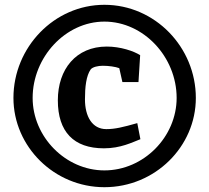

<svg xmlns="http://www.w3.org/2000/svg" viewBox="-20 -770 872 800"><path d="M36 -362C36 -159 206 10 415 10C626 10 796 -159 796 -362C796 -573 626 -750 415 -750C206 -750 36 -573 36 -362ZM116 -362C116 -532 253 -680 415 -680C579 -680 716 -532 716 -362C716 -200 579 -60 415 -60C253 -60 116 -200 116 -362ZM552 -257C492 -240 459 -232 423 -232C364 -232 334 -285 334 -356C334 -407 339 -454 358 -481C366 -491 389 -496 408 -496C433 -496 461 -492 477 -486L490 -428H557L564 -540C538 -557 482 -576 425 -576C297 -576 221 -482 221 -352C221 -221 287 -152 413 -152C483 -152 531 -177 565 -190Z"/></svg>

Font: Enriqueta
Style: Bold
Weight: 700
Designer: Viviana Monsalve, Gustavo Ibarra
Foundry: Viviana Monsalve, Gustavo Ibarra
Version: Version 1.002